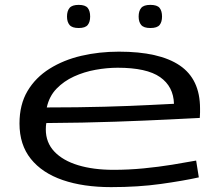

<svg xmlns="http://www.w3.org/2000/svg" viewBox="-20 -758 898 788"><path d="M436 10Q322 10 237.5 -19Q153 -48 106.5 -106Q60 -164 60 -251Q60 -329 93 -384.5Q126 -440 183.5 -476Q241 -512 314 -529Q387 -546 468 -546Q634 -546 717.5 -489.5Q801 -433 801 -313Q801 -307 801 -296Q801 -285 800 -274Q760 -272 670 -267.5Q580 -263 452 -258.5Q324 -254 170 -253Q168 -241 168 -227Q168 -173 203 -136Q238 -99 300.5 -80Q363 -61 446 -61Q508 -61 569.5 -67Q631 -73 686.5 -82Q742 -91 785 -99L796 -30Q733 -16 640 -3Q547 10 436 10ZM172 -317Q300 -317 409 -320Q518 -323 593.5 -327Q669 -331 694 -332Q692 -403 637 -441.5Q582 -480 463 -480Q419 -480 372 -471.5Q325 -463 283.5 -444Q242 -425 212 -394Q182 -363 172 -317ZM597 -643Q570 -643 559.5 -655.5Q549 -668 549 -690Q549 -713 559.5 -725.5Q570 -738 597 -738Q625 -738 635 -725.5Q645 -713 645 -690Q645 -668 635 -655.5Q625 -643 597 -643ZM303 -643Q276 -643 265.5 -655.5Q255 -668 255 -690Q255 -713 265.5 -725.5Q276 -738 303 -738Q330 -738 340 -725.5Q350 -713 350 -690Q350 -668 340 -655.5Q330 -643 303 -643Z"/></svg>

Font: Georama ExtraExtended
Style: Regular
Weight: 400
Width: 8
Designer: Jean-Baptiste Levee
Foundry: Production Type
Version: Version 1.000